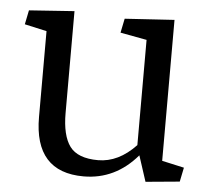

<svg xmlns="http://www.w3.org/2000/svg" viewBox="-45 -588 705 646"><g transform="rotate(5 308.0 -265.5)"><path d="M93.3 -175.3V-465.3L18.6 -481.9L28.3 -529.8L181.2 -540.5V-196.8Q181.2 -120.6 208 -84.2Q234.9 -47.9 303.7 -47.9Q372.6 -47.9 431.2 -109.9V-465.3L341.8 -481.9L351.6 -529.8L519 -540.5V-64.5L593.8 -47.9L584 0L469.2 10.7L440.9 -76.2Q366.7 10.7 259.8 10.7Q93.3 10.7 93.3 -175.3Z"/></g></svg>

Font: NoticiaText-Regular
Style: Regular
Weight: 400
Designer: JM Sole
Foundry: JM Sole
Version: Version 1.003